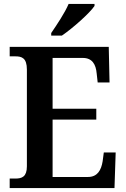

<svg xmlns="http://www.w3.org/2000/svg" viewBox="-20 -951 638 971"><path d="M239 -784V-771H293C349 -809 435 -886 458 -921V-931H327C308 -886 267 -825 239 -784ZM29 0H559L565 -180H505L499 -135C492 -91 473 -56 425 -56H246V-346H467V-401H246V-658H399C446 -658 465 -626 469 -579L474 -534H534L530 -714H29V-666H58C90 -666 116 -658 116 -599V-110C116 -57 91 -48 58 -48H29Z"/></svg>

Font: Noto Serif Armenian SemiCondensed SemiBold
Style: Regular
Weight: 600
Width: 4
Designer: Monotype Design Team
Foundry: Monotype Imaging Inc.
Version: Version 2.008